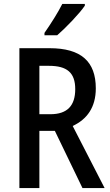

<svg xmlns="http://www.w3.org/2000/svg" viewBox="-20 -1026 564 980"><path d="M413 -997V-1006H298C276 -962 241 -907 207 -858V-846H272C316 -884 387 -958 413 -997ZM233 -780H79V-66H181V-358H260L401 -66H514L351 -383C424 -417 469 -478 469 -575C469 -712 394 -780 233 -780ZM230 -690C321 -690 364 -656 364 -571C364 -487 324 -443 237 -443H181V-690Z"/></svg>

Font: Noto Sans Malayalam UI Condensed Medium
Style: Regular
Weight: 500
Width: 3
Designer: Jelle Bosma - Monotype Design Team
Foundry: Monotype Imaging Inc.
Version: Version 2.104